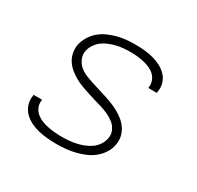

<svg xmlns="http://www.w3.org/2000/svg" viewBox="-121 -669 842 819"><g transform="rotate(30 300.0 -260.0)"><path d="M246 8Q223 8 201 6Q179 4 157.5 -1Q136 -6 116.5 -15.5Q97 -25 82 -40Q67 -55 60 -76Q53 -97 57 -120V-125H99V-122Q96 -104 102.5 -88.5Q109 -73 121.5 -62.5Q134 -52 149 -46Q164 -40 181 -36.5Q198 -33 215.5 -31.5Q233 -30 250 -30Q267 -30 284.5 -31.5Q302 -33 319 -36.5Q336 -40 354 -47Q372 -54 387 -64.5Q402 -75 412.5 -91Q423 -107 426 -124Q430 -144 422 -162Q414 -180 399 -192Q384 -204 366.5 -212Q349 -220 330.5 -225.5Q312 -231 293.5 -236.5Q275 -242 256.5 -248Q238 -254 219.5 -261Q201 -268 184.5 -277.5Q168 -287 153.5 -299Q139 -311 128.5 -327Q118 -343 114 -362Q110 -381 113 -402Q117 -423 129 -443.5Q141 -464 158.5 -479Q176 -494 197.5 -503.5Q219 -513 240 -518.5Q261 -524 283 -526Q305 -528 327 -528Q349 -528 371 -526Q393 -524 414 -518.5Q435 -513 453.5 -503.5Q472 -494 486.5 -479Q501 -464 507 -443.5Q513 -423 509 -401L508 -395H466L467 -399Q469 -415 463.5 -430.5Q458 -446 446.5 -456.5Q435 -467 420 -473.5Q405 -480 389 -483.5Q373 -487 357 -488.5Q341 -490 324 -490Q307 -490 290 -488.5Q273 -487 256.5 -483Q240 -479 223.5 -472.5Q207 -466 192.5 -455Q178 -444 168 -428.5Q158 -413 155 -396Q152 -376 160 -358Q168 -340 182 -328Q196 -316 214.5 -308.5Q233 -301 251.5 -295Q270 -289 288.5 -283.5Q307 -278 325.5 -272Q344 -266 361.5 -259Q379 -252 396 -242.5Q413 -233 427.5 -221Q442 -209 452.5 -193Q463 -177 467.5 -158Q472 -139 468 -118Q465 -96 452 -75.5Q439 -55 420.5 -40Q402 -25 380 -16Q358 -7 335.5 -1.5Q313 4 290.5 6Q268 8 246 8Z"/></g></svg>

Font: Iosevka XLt Ex Obl
Style: Regular
Weight: 200
Width: 7
Italic angle: -9°
Monospace: yes
Designer: Belleve Invis
Foundry: Belleve Invis
Version: Version 32.5.0; ttfautohint (v1.8.4)